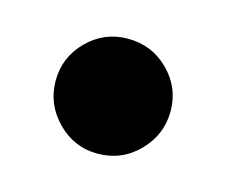

<svg xmlns="http://www.w3.org/2000/svg" viewBox="-43 -447 325 276"><g transform="rotate(15 120.0 -308.5)"><path d="M205 -309Q205 -274 180 -248.5Q155 -223 119 -223Q84 -223 59 -248.5Q34 -274 34 -309Q34 -344 59 -369Q84 -394 119 -394Q155 -394 180 -369Q205 -344 205 -309Z"/></g></svg>

Font: Wolseley Sans SemiBold
Style: Regular
Weight: 600
Designer: Carrois Corporate & Edenspiekermann AG
Foundry: Carrois Corporate GbR & Edenspiekermann AG
Version: Version 4.202